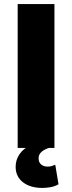

<svg xmlns="http://www.w3.org/2000/svg" viewBox="-20 -728 355 945"><path d="M67 0V-708H248V0ZM189 197Q129 197 93 169Q57 141 57 93Q57 58 77 29.5Q97 1 131 -12L225 -1Q202 5 186 18Q170 31 170 51Q170 71 182.5 81.5Q195 92 214 92Q225 92 234 89.5Q243 87 252 83L268 179Q249 190 227.5 193.5Q206 197 189 197Z"/></svg>

Font: Onest Black
Style: Regular
Weight: 900
Designer: Dmitri Voloshin, Andrey Kudryavtsev
Foundry: Dmitri Voloshin, Andrey Kudryavtsev
Version: Version 1.000;gftools[0.9.33]